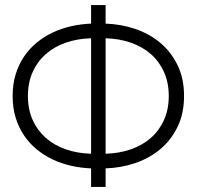

<svg xmlns="http://www.w3.org/2000/svg" viewBox="-20 -740 778 760"><path d="M340.5 -73.5Q300.5 -75 261.8 -83.8Q223 -92.5 188.5 -108.8Q154 -125 125 -149Q96 -173 74.8 -204.5Q53.5 -236 41.8 -274.8Q30 -313.5 30 -360Q30 -406.5 41.8 -445.2Q53.5 -484 74.8 -515.5Q96 -547 125 -571Q154 -595 188.5 -611.2Q223 -627.5 261.8 -636.2Q300.5 -645 340.5 -646.5V-720H398V-646.5Q458.5 -644.5 514.5 -625.8Q570.5 -607 613.8 -571Q657 -535 682.8 -482.2Q708.5 -429.5 708.5 -360Q708.5 -290.5 682.8 -237.8Q657 -185 613.8 -149Q570.5 -113 514.5 -94.2Q458.5 -75.5 398 -73.5V0H340.5ZM398 -131.5Q452.5 -133 498.2 -149Q544 -165 577.2 -194.2Q610.5 -223.5 629.2 -265.2Q648 -307 648 -360Q648 -413 629.2 -454.8Q610.5 -496.5 577.2 -525.8Q544 -555 498.2 -571Q452.5 -587 398 -588.5ZM340.5 -588.5Q286 -587 240.2 -571Q194.5 -555 161.2 -525.8Q128 -496.5 109.2 -454.8Q90.5 -413 90.5 -360Q90.5 -307 109.2 -265.2Q128 -223.5 161.2 -194.2Q194.5 -165 240.2 -149Q286 -133 340.5 -131.5Z"/></svg>

Font: Vela Sans Light
Style: Regular
Weight: 300
Designer: Principal design: Mikhail Sharanda - project Manrope.
Design modification: Ravid Balaliev
Foundry: Mikhail Sharanda
Version: Version 1.001